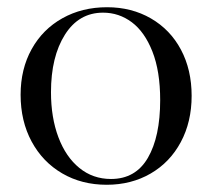

<svg xmlns="http://www.w3.org/2000/svg" viewBox="-20 -498 587 531"><path d="M37 -236Q37 -307 67.5 -362Q98 -417 152.5 -447.5Q207 -478 276 -478Q344 -478 397.5 -447Q451 -416 480.5 -360.5Q510 -305 510 -233Q510 -161 480 -105Q450 -49 396.5 -18Q343 13 275 13Q206 13 152 -18.5Q98 -50 67.5 -106.5Q37 -163 37 -236ZM423 -221Q423 -301 401.5 -355.5Q380 -410 344.5 -436.5Q309 -463 265 -463Q198 -463 159.5 -402Q121 -341 121 -243Q121 -173 141.5 -118.5Q162 -64 199.5 -33.5Q237 -3 287 -3Q355 -3 389 -61.5Q423 -120 423 -221Z"/></svg>

Font: Cormorant SC Medium
Style: Regular
Weight: 500
Designer: Christian Thalmann (Catharsis Fonts)
Foundry: Catharsis Fonts
Version: Version 4.000